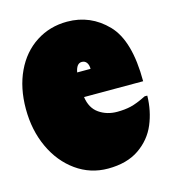

<svg xmlns="http://www.w3.org/2000/svg" viewBox="-90 -618 623 706"><g transform="rotate(-15 222.0 -265.5)"><path d="M444 -207Q443 -149 422 -99Q401 -49 354.5 -17Q308 15 236 15Q169 15 115 -23.5Q61 -62 30.5 -128Q0 -194 0 -275Q0 -355 29 -416.5Q58 -478 110.5 -512Q163 -546 229 -546Q318 -546 380.5 -481.5Q443 -417 443 -262H218Q224 -219 253.5 -198.5Q283 -178 322 -178Q351 -178 374.5 -183.5Q398 -189 434 -207ZM217 -356H268Q268 -371 261.5 -380Q255 -389 243 -389Q223 -389 217 -356Z"/></g></svg>

Font: FFF_tuoi-tre Text
Style: Regular
Weight: 700
Designer: bBox Type GmbH
Foundry: bBox Type GmbH
Version: Version 1.001